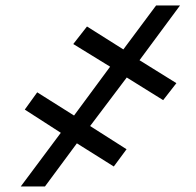

<svg xmlns="http://www.w3.org/2000/svg" viewBox="-20 -675 708 695"><path d="M438.8 -394.5 306.2 -218.8 438.1 -134.8 391.9 -72.3 258.3 -156.2 142.7 0H55.1L200.1 -194.3L69.7 -278.3L114.7 -340.8L248 -256.8L378.6 -433.6L245.2 -515.6L294.9 -579.1L426.5 -496.1L545.1 -655.3H631.7L485 -457L618.5 -374L570.6 -312.5Z"/></svg>

Font: Inter
Style: Italic
Weight: 400
Italic angle: -9.3988°
Designer: Rasmus Andersson
Foundry: rsms
Version: Version 4.001;git-66647c0bb